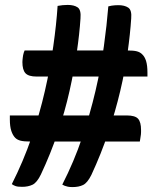

<svg xmlns="http://www.w3.org/2000/svg" viewBox="-20 -740 640 780"><path d="M214 -716Q224 -718 234.5 -719Q245 -720 255 -720Q281 -720 295.5 -710Q310 -700 307 -665Q303 -603 292 -528Q281 -453 262.5 -370.5Q244 -288 215 -202Q186 -116 146 -31Q130 2 112 10.5Q94 19 70 19Q52 19 43.5 16Q35 13 28 8Q75 -85 108 -181Q141 -277 162.5 -371Q184 -465 196.5 -552.5Q209 -640 214 -716ZM420 -714Q427 -716 433.5 -717Q440 -718 447 -718.5Q454 -719 461 -719Q486 -719 501 -709Q516 -699 513 -665Q509 -603 498.5 -528Q488 -453 468.5 -370.5Q449 -288 420 -201.5Q391 -115 351 -29Q335 3 317.5 11.5Q300 20 275 20Q263 20 256 18.5Q249 17 243.5 15Q238 13 233 10Q281 -84 313.5 -180.5Q346 -277 368 -371Q390 -465 402 -552Q414 -639 420 -714ZM579 -429H129Q96 -429 83.5 -442.5Q71 -456 71 -488Q71 -492 71.5 -496.5Q72 -501 72.5 -506Q73 -511 74 -516Q75 -521 76.5 -526Q78 -531 80 -535H497Q523 -535 536 -531.5Q549 -528 557 -520Q568 -510 573.5 -492Q579 -474 579 -445Q579 -443 579 -441.5Q579 -440 579 -438.5Q579 -437 579 -435Q579 -433 579 -431.5Q579 -430 579 -429ZM20 -271H495Q529 -271 541 -257.5Q553 -244 553 -212Q553 -208 553 -203.5Q553 -199 552.5 -194Q552 -189 551 -184Q550 -179 549.5 -174Q549 -169 548 -165H103Q77 -165 63.5 -168.5Q50 -172 42 -180Q32 -190 26 -208Q20 -226 20 -255Q20 -257 20 -258.5Q20 -260 20 -261.5Q20 -263 20 -265Q20 -267 20 -268.5Q20 -270 20 -271Z"/></svg>

Font: Recursive Casual SemiBold
Style: Regular
Weight: 600
Version: Version 1.047